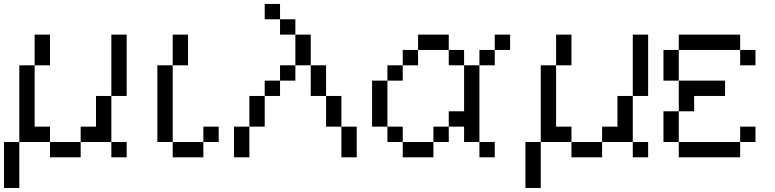

<svg xmlns="http://www.w3.org/2000/svg" viewBox="-20 -789 3886 963"><path d="M0 153.8V-76.9H76.9V153.8ZM230.8 0V-76.9H384.6V0ZM538.5 0V-76.9H615.4V0ZM384.6 -76.9V-153.8H461.5V-307.7H538.5V-76.9ZM76.9 -76.9V-461.5H153.8V-153.8H230.8V-76.9ZM153.8 -461.5V-615.4H230.8V-461.5ZM538.5 -307.7V-615.4H615.4V-307.7Z M1000 -76.9V-153.8H1076.9V-76.9ZM846.2 0V-76.9H1000V0ZM769.2 -76.9V-461.5H846.2V-76.9ZM846.2 -461.5V-615.4H923.1V-461.5Z M1307.7 -769.2H1384.6V-692.3H1307.7ZM1384.6 -692.3H1461.5V-615.4H1384.6ZM1461.5 -615.4H1538.5V-461.5H1461.5ZM1538.5 -461.5H1615.4V-307.7H1538.5ZM1153.8 0V-153.8H1230.8V0ZM1692.3 0V-153.8H1769.2V0ZM1230.8 -153.8V-307.7H1307.7V-384.6H1384.6V-307.7H1307.7V-153.8ZM1615.4 -153.8V-307.7H1692.3V-153.8ZM1384.6 -384.6V-461.5H1461.5V-384.6Z M2461.5 -615.4H2538.5V-538.5H2461.5ZM2384.6 -76.9H2461.5V0H2384.6ZM2384.6 -538.5H2461.5V-461.5H2384.6ZM2000 0V-76.9H2153.8V0ZM1923.1 -76.9V-153.8H2000V-76.9ZM2153.8 -76.9V-153.8H2230.8V-76.9ZM2230.8 -153.8V-230.8H2307.7V-153.8ZM1846.2 -153.8V-384.6H1923.1V-153.8ZM1923.1 -384.6V-461.5H2000V-384.6ZM2307.7 -76.9V-461.5H2384.6V-76.9ZM2000 -461.5V-538.5H2076.9V-461.5ZM2230.8 -461.5V-538.5H2307.7V-461.5ZM2076.9 -538.5V-615.4H2230.8V-538.5Z M2615.4 153.8V-76.9H2692.3V153.8ZM2846.2 0V-76.9H3000V0ZM3153.8 0V-76.9H3230.8V0ZM3000 -76.9V-153.8H3076.9V-307.7H3153.8V-76.9ZM2692.3 -76.9V-461.5H2769.2V-153.8H2846.2V-76.9ZM2769.2 -461.5V-615.4H2846.2V-461.5ZM3153.8 -307.7V-615.4H3230.8V-307.7Z M3384.6 -384.6H3616.6V-307.7H3461.5V-230.8H3384.6ZM3384.6 0V-76.9H3692.3V0ZM3307.7 -76.9V-230.8H3384.6V-76.9ZM3692.3 -153.8H3769.2V-76.9H3692.3ZM3307.7 -384.6V-538.5H3384.6V-384.6ZM3692.3 -461.5V-538.5H3769.2V-461.5ZM3384.6 -538.5V-615.4H3692.3V-538.5Z"/></svg>

Font: Mintsoda - Lime Green 13x16
Style: Regular
Weight: 400
Designer: Mintsoda-15
Version: Version 1.0